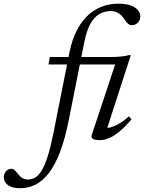

<svg xmlns="http://www.w3.org/2000/svg" viewBox="-202 -730 761 1014"><path d="M54 -389.5 61.5 -429H389.5Q416 -429 439.8 -431.8Q463.5 -434.5 480 -439H489L358.5 -36L350 -55Q366 -52.5 387.2 -59Q408.5 -65.5 432 -79.8Q455.5 -94 479 -115.5L492.5 -100Q457 -58 427.2 -34Q397.5 -10 372.5 0Q347.5 10 325 10Q297.5 10 287.8 2.8Q278 -4.5 283 -18.5L410.5 -403L451.5 -389.5ZM161.5 -97.5Q141.5 4 114.8 73.5Q88 143 55.2 185Q22.5 227 -15.5 245.5Q-53.5 264 -95.5 264Q-138.5 264 -160.2 247.5Q-182 231 -182 205Q-182 189 -170.8 175.2Q-159.5 161.5 -142 161.5Q-132 161.5 -123 170.2Q-114 179 -103.5 192.5Q-93 206 -80.8 212Q-68.5 218 -56 218Q-35 218 -16.5 207.8Q2 197.5 18.5 170.2Q35 143 50.5 93.8Q66 44.5 81.5 -33.5L163.5 -447.5Q180 -532 215.8 -590.8Q251.5 -649.5 304.2 -680Q357 -710.5 425 -710.5Q462.5 -710.5 487.8 -701.5Q513 -692.5 526 -677Q539 -661.5 539 -641.5Q539 -629.5 533.2 -619.5Q527.5 -609.5 516.8 -603.2Q506 -597 491 -597Q484 -597 475.2 -603.8Q466.5 -610.5 453 -630.5Q440 -650.5 422.8 -661Q405.5 -671.5 383.5 -671.5Q347.5 -671.5 319.8 -654Q292 -636.5 273.2 -600.5Q254.5 -564.5 243.5 -509Z"/></svg>

Font: Newsreader 20pt
Style: Italic
Weight: 400
Italic angle: -17°
Version: Version 1.003